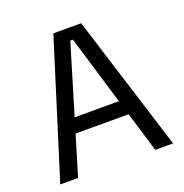

<svg xmlns="http://www.w3.org/2000/svg" viewBox="-117 -745 815 850"><g transform="rotate(-20 290.0 -319.5)"><path d="M24.5 0 224.5 -639H355.5L556 0H472L296.5 -583H284L108.5 0ZM144.5 -188.5V-257.5H435.5V-188.5Z"/></g></svg>

Font: Anek Latin Medium
Style: Regular
Weight: 400
Version: Version 1.003